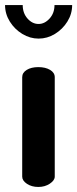

<svg xmlns="http://www.w3.org/2000/svg" viewBox="-38 -741 306 761"><path d="M179 -435V-41Q179 -26.1 159.5 -13Q140 0 114 0Q87.3 0 68.7 -12.5Q50 -25 50 -41V-435Q50 -453 68 -464Q86 -475 114 -475Q142 -475 160.5 -464Q179 -453 179 -435ZM115 -588Q81 -588 50.5 -606.5Q20 -625 1 -655.4Q-18 -685.9 -18 -721H52Q52 -689 71 -667.5Q90 -646 114.9 -646Q139 -646 158.5 -667.5Q178 -689 178 -721H248Q248 -685.9 229 -655.4Q210 -625 179.7 -606.5Q149.4 -588 115 -588Z"/></svg>

Font: Dosis
Style: Regular
Weight: 400
Designer: Edgar Tolentino, Pablo Impallari, Igino Marini
Foundry: Edgar Tolentino, Pablo Impallari, Igino Marini
Version: Version 1.007;Glyphs 3.1.1 (3134)